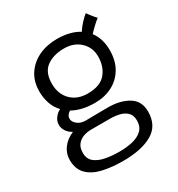

<svg xmlns="http://www.w3.org/2000/svg" viewBox="-192 -698 999 1075"><g transform="rotate(-30 308.0 -161.0)"><path d="M318 -111Q272.5 -111 236.5 -119.8Q200.5 -128.5 173.5 -144Q148 -128.5 148 -105.5Q148 -86.5 167 -69.8Q186 -53 218 -51.5Q221 -51.5 224 -51.5Q255.5 -52 293 -52.5Q330.5 -53 365.5 -53Q445 -53 497.2 -21.2Q549.5 10.5 549.5 79Q549.5 169.5 480 209.5Q410.5 249.5 292 249.5Q218 249.5 159.8 236Q101.5 222.5 67.8 188.8Q34 155 33.5 95.5Q33.5 54.5 58.2 20.5Q83 -13.5 128 -32.5Q103 -46 91 -65.5Q79 -85 79 -105Q79 -128.5 93.5 -148.5Q108 -168.5 129.5 -179Q102 -208 90 -245.2Q78 -282.5 78 -321Q78 -386.5 109 -432.8Q140 -479 192.2 -503.5Q244.5 -528 309 -528Q394.5 -528 451 -493Q466 -516 486 -537.8Q506 -559.5 522.5 -572Q526.5 -566 535 -554.8Q543.5 -543.5 552.8 -532.5Q562 -521.5 567.5 -516Q557 -509 535.8 -489.5Q514.5 -470 497.5 -451Q535.5 -401 535.5 -326Q535.5 -258 507 -210Q478.5 -162 429.2 -136.5Q380 -111 318 -111ZM308 -176.5Q389.5 -176.5 425.5 -220Q461.5 -263.5 461.5 -328Q461.5 -385.5 421.5 -423.8Q381.5 -462 317 -462Q249 -462 204.8 -430Q160.5 -398 160.5 -324Q160.5 -257.5 201 -217Q241.5 -176.5 308 -176.5ZM299.5 194Q345.5 194 384.5 184.8Q423.5 175.5 447 153Q470.5 130.5 470.5 90.5Q470.5 56.5 451.2 38.5Q432 20.5 404.2 14Q376.5 7.5 350.5 7.5H220.5Q198.5 7.5 174.5 15.2Q150.5 23 133.8 42.8Q117 62.5 117 98Q117 136.5 142.5 157.2Q168 178 209.5 186Q251 194 299.5 194Z"/></g></svg>

Font: Grandstander Light
Style: Regular
Weight: 300
Designer: Tyler Finck
Foundry: Etcetera Type Co
Version: Version 1.200; ttfautohint (v1.8.3)